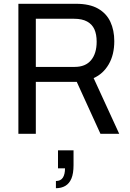

<svg xmlns="http://www.w3.org/2000/svg" viewBox="-20 -706 684 1013"><path d="M77 0V-686H381Q453 -686 497.5 -660.5Q542 -635 562.5 -590.5Q583 -546 583 -489Q583 -417 553.5 -366.5Q524 -316 474 -294L609 0H510L385 -274H169V0ZM169 -353H374Q431 -353 460.5 -388.5Q490 -424 490 -486Q490 -525 478 -551.5Q466 -578 439.5 -592.5Q413 -607 371 -607H169ZM275 287V249Q300 249 311.5 231.5Q323 214 323 182H286V87H368V165Q368 209 357 235.5Q346 262 325 274.5Q304 287 275 287Z"/></svg>

Font: Archivo SemiCondensed
Style: Regular
Weight: 400
Width: 4
Designer: Hector Gatti
Foundry: Omnibus-Type
Version: Version 2.001